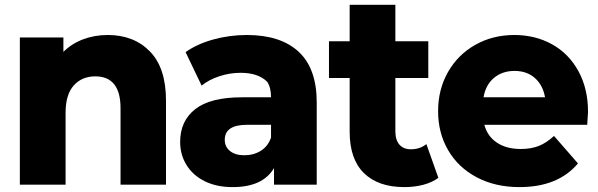

<svg xmlns="http://www.w3.org/2000/svg" viewBox="-20 -754 2440 784"><path d="M657.8 -343.3V0H472.2V-312.2Q472.2 -442.2 368.9 -442.2Q314.4 -442.2 281.1 -405Q247.8 -367.8 247.8 -293.3V0H61.1V-601.1H238.9V-542.2Q272.2 -575.6 318.9 -593.3Q365.6 -611.1 420 -611.1Q526.7 -611.1 592.2 -543.9Q657.8 -476.7 657.8 -343.3Z M1273.3 -335.6V0H1098.9V-67.8Q1053.3 10 930 10Q864.4 10 816.1 -13.9Q767.8 -37.8 741.7 -80Q715.6 -122.2 715.6 -174.4Q715.6 -260 777.2 -308.3Q838.9 -356.7 967.8 -356.7H1086.7Q1086.7 -396.7 1071.1 -420Q1034.4 -456.7 962.2 -456.7Q918.9 -456.7 876.1 -442.8Q833.3 -428.9 803.3 -404.4L737.8 -541.1Q784.4 -574.4 851.1 -592.8Q917.8 -611.1 987.8 -611.1Q1125.6 -611.1 1199.4 -542.8Q1273.3 -474.4 1273.3 -335.6ZM1086.7 -192.2V-244.4H988.9Q897.8 -244.4 897.8 -183.3Q897.8 -154.4 919.4 -137.2Q941.1 -120 977.8 -120Q1015.6 -120 1045 -138.3Q1074.4 -156.7 1086.7 -192.2Z M1631.1 10Q1524.4 10 1466.1 -47.2Q1407.8 -104.4 1407.8 -215.6V-435.6H1323.3V-585.6H1407.8V-734.4H1594.4V-585.6H1728.9V-435.6H1594.4V-217.8Q1594.4 -182.2 1611.1 -163.3Q1627.8 -144.4 1657.8 -144.4Q1694.4 -144.4 1721.1 -165.6L1770 -27.8Q1744.4 -8.9 1708.3 0.6Q1672.2 10 1631.1 10Z M2377.8 -244.4H1957.8Q1970 -197.8 2008.9 -171.7Q2047.8 -145.6 2106.7 -145.6Q2148.9 -145.6 2180.6 -158.3Q2212.2 -171.1 2242.2 -198.9L2340 -86.7Q2258.9 10 2101.1 10Q2002.2 10 1926.7 -30Q1851.1 -70 1810 -140.6Q1768.9 -211.1 1768.9 -300Q1768.9 -388.9 1809.4 -460Q1850 -531.1 1921.1 -571.1Q1992.2 -611.1 2080 -611.1Q2165.6 -611.1 2233.9 -573.3Q2302.2 -535.6 2341.7 -463.9Q2381.1 -392.2 2381.1 -296.7ZM1954.4 -356.7H2205.6Q2196.7 -406.7 2163.9 -435.6Q2131.1 -464.4 2081.1 -464.4Q2031.1 -464.4 1997.2 -436.1Q1963.3 -407.8 1954.4 -356.7Z"/></svg>

Font: Paperlogy 9 Black
Style: Regular
Weight: 900
Designer: redesigned by Lee Juim, glyphs from Gmarket Sans & Montserrat
Foundry: PT&
Version: Version 1.001